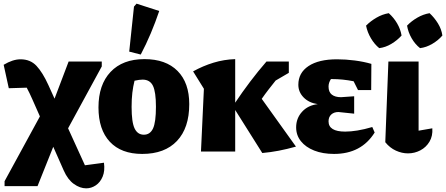

<svg xmlns="http://www.w3.org/2000/svg" viewBox="-45 -828 2437 1049"><path d="M-20 189V162L173 -192L131 -287Q117 -319 101 -349L3 -346L-25 -474Q25 -504 67 -504Q121 -504 154.5 -468Q188 -432 219 -364L253 -289L330 -492H511V-465L327 -127L419 75L523 61Q529 105 516 136.5Q503 168 478.5 184.5Q454 201 426 201Q392 201 358.5 177Q325 153 303 103L246 -26L160 189Z M732 13Q617 13 555 -53.5Q493 -120 493 -241Q493 -365 559 -435Q625 -505 744 -505Q861 -505 925 -440.5Q989 -376 989 -259Q989 -129 922 -58Q855 13 732 13ZM741 -92Q775 -92 791 -126Q807 -160 807 -245Q807 -326 790.5 -359.5Q774 -393 734 -393Q717 -393 690 -387Q682 -355 678 -321Q674 -287 674 -244Q674 -160 690.5 -126Q707 -92 741 -92ZM724 -530 661 -546 687 -792 701 -808 825 -768Q804 -706 779 -646.5Q754 -587 724 -530Z M1053 0 1069 -343 1010 -438Q1064 -468 1121.5 -485.5Q1179 -503 1240 -505V-267Q1278 -324 1321.5 -381.5Q1365 -439 1411 -492H1533V-430L1461 -388Q1441 -363 1422 -338.5Q1403 -314 1385 -288L1572 -27Q1522 -13 1477.5 -4.5Q1433 4 1388 8L1240 -227V0Z M1780 13Q1718 13 1671.5 -5.5Q1625 -24 1599 -56.5Q1573 -89 1573 -132Q1573 -182 1605.5 -217.5Q1638 -253 1691 -259Q1643 -266 1614 -295.5Q1585 -325 1585 -365Q1585 -430 1640.5 -467Q1696 -504 1796 -504Q1844 -504 1893.5 -497.5Q1943 -491 1984 -479L1983 -336H1911L1887 -384Q1827 -396 1769 -396Q1766 -396 1763 -396Q1750 -376 1750 -355Q1750 -325 1768 -311Q1786 -297 1818 -297L1890 -302V-207L1804 -216Q1780 -216 1765 -202.5Q1750 -189 1750 -165Q1750 -109 1841 -109Q1871 -109 1908 -115Q1945 -121 1989 -134L2002 -104Q1929 13 1780 13Z M2060 -51 2077 -492H2242V-114L2317 -127Q2320 -85 2301.5 -54Q2283 -23 2251.5 -6.5Q2220 10 2184 10Q2151 10 2118 -5Q2085 -20 2060 -51ZM2079 -756Q2106 -732 2124.5 -700.5Q2143 -669 2149 -634Q2126 -608 2093.5 -588.5Q2061 -569 2027 -565Q2001 -586 1981.5 -619Q1962 -652 1955 -688Q1980 -713 2012 -731.5Q2044 -750 2079 -756ZM2302 -756Q2328 -732 2347.5 -700.5Q2367 -669 2372 -634Q2350 -608 2317 -588.5Q2284 -569 2250 -565Q2223 -586 2204 -619Q2185 -652 2179 -688Q2203 -713 2235 -731.5Q2267 -750 2302 -756Z"/></svg>

Font: Piazzolla ExtraBold
Style: Regular
Weight: 800
Designer: Juan Pablo del Peral
Foundry: Huerta Tipografica
Version: Version 1.330